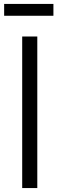

<svg xmlns="http://www.w3.org/2000/svg" viewBox="-20 -953 291 973"><path d="M250.7 -933.1V-873.1H1V-933.1ZM169 -768V0H92.5V-768Z"/></svg>

Font: Yaldevi ExtraLight
Style: Regular
Weight: 200
Designer: Sol Matas, Rajitha Manaperi, Kosala Senevirathne
Foundry: Mooniak
Version: Version 1.100